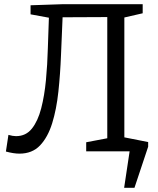

<svg xmlns="http://www.w3.org/2000/svg" viewBox="-20 -718 752 911"><path d="M72 11Q45 11 8 1L20 -78Q41 -72 56 -72Q103 -72 131.5 -108Q160 -144 175.5 -204Q191 -264 198 -338Q205 -412 207 -489Q209 -566 212 -634L125 -650V-693L275 -698H657V-655L570 -635V-61L657 -43V0H389V-43L489 -62V-637L277 -636Q273 -549 269.5 -458Q266 -367 257 -283Q248 -199 227.5 -133Q207 -67 170 -28Q133 11 72 11ZM531 -74 683 -44V-22L618 173H569L595 0H531Z"/></svg>

Font: Bitter
Style: Regular
Weight: 400
Designer: Sol Matas, and Bitter project Authors
Foundry: Sol Matas
Version: Version 2.001